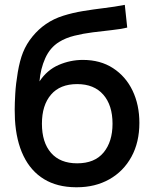

<svg xmlns="http://www.w3.org/2000/svg" viewBox="-20 -755 634 790"><path d="M292 15.5Q215 15 161 -18Q107 -51 76.8 -113.2Q46.5 -175.5 41.5 -263.5Q40.5 -283 40.5 -304Q40.5 -329.5 42.8 -369.5Q45 -409.5 53.2 -458Q61.5 -506.5 74.5 -539Q89 -575 114 -605.2Q139 -635.5 169 -656Q201 -678 240 -690.2Q279 -702.5 321.8 -709.5Q364.5 -716.5 408.2 -721.8Q452 -727 493.5 -735L503.5 -641.5Q476 -635 438.8 -631Q401.5 -627 361.8 -622Q322 -617 286 -608Q250 -599 223.5 -582.5Q186 -559.5 166.2 -515.5Q146.5 -471.5 142.5 -420Q173.5 -467 221.5 -487.8Q269.5 -508.5 321 -508.5Q393 -508.5 445.2 -474.5Q497.5 -440.5 525.5 -382Q553.5 -323.5 553.5 -249.5Q553.5 -169.5 520.8 -109.8Q488 -50 429.8 -17.2Q371.5 15.5 296.5 15.5Q294.5 15.5 292 15.5ZM297.5 -83Q369.5 -83 406.2 -127.5Q443 -172 443 -246Q443 -322 405 -365.5Q367 -409 297.5 -409Q227 -409 189.8 -365.5Q152.5 -322 152.5 -246Q152.5 -169 190 -126Q227.5 -83 297.5 -83Z"/></svg>

Font: Cns Manrope SemBd
Style: Regular
Weight: 600
Designer: Mikhail Sharanda
Foundry: Mikhail Sharanda
Version: Version 4.504